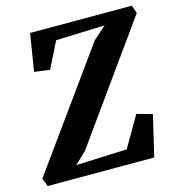

<svg xmlns="http://www.w3.org/2000/svg" viewBox="-126 -839 873 936"><g transform="rotate(-15 311.0 -371.5)"><path d="M-0.5 0 -16 -41.5 405.5 -627 470 -684.5 223.5 -676 158 -544.5 79.5 -554.5 110 -743H623.5L637.5 -702.5L219 -118L161 -62.5L418 -73L508 -228L586 -206L537.5 0Z"/></g></svg>

Font: Merriweather 20pt ExtraBold
Style: Italic
Weight: 800
Italic angle: -7.8°
Version: Version 2.101